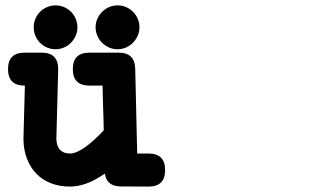

<svg xmlns="http://www.w3.org/2000/svg" viewBox="-20 -646 1244 712"><path d="M70.8 -328.6Q9.8 -328.6 9.8 -389.6Q9.8 -450.7 70.8 -450.7H134.8Q195.8 -450.7 195.8 -389.2L189 -130.9Q189.9 -103.5 202.9 -90.1Q215.8 -76.7 239.3 -76.7Q283.7 -76.7 364.7 -162.6Q364.3 -185.5 363.8 -205.3Q363.3 -225.1 362.5 -244.4Q361.8 -263.7 361.3 -283.9Q360.8 -304.2 360.4 -328.6H311.5Q250 -328.6 250 -389.6Q250 -450.7 311.5 -450.7H420.4Q480.5 -450.7 481.4 -390.1Q482.4 -347.7 483.4 -309.3Q484.4 -271 485.1 -233.4Q485.8 -195.8 486.8 -157.5Q487.8 -119.1 488.8 -76.7H531.2Q592.3 -76.7 592.3 -15.1Q592.3 45.9 531.2 45.9L428.7 45.4Q375.5 45.4 368.7 -2.4Q333 22.9 300.8 34.4Q268.6 45.9 239.3 45.9Q200.7 45.9 169.2 33.7Q137.7 21.5 115.2 -1.5Q92.8 -24.4 80.1 -57.1Q67.4 -89.8 66.9 -130.9L72.3 -328.6ZM186 -626Q202.6 -626 217.5 -619.6Q232.4 -613.3 243.4 -602.3Q254.4 -591.3 260.7 -576.4Q267.1 -561.5 267.1 -544.9Q267.1 -527.8 260.5 -513.2Q253.9 -498.5 242.9 -487.3Q231.9 -476.1 217 -469.7Q202.1 -463.4 186 -463.4Q169.9 -463.4 155 -469.5Q140.1 -475.6 129.2 -486.6Q118.2 -497.6 111.6 -512.5Q105 -527.3 105 -544.9Q105 -561.5 111.3 -576.4Q117.7 -591.3 128.7 -602.3Q139.6 -613.3 154.5 -619.6Q169.4 -626 186 -626ZM416 -626Q432.6 -626 447.5 -619.6Q462.4 -613.3 473.4 -602.3Q484.4 -591.3 490.7 -576.4Q497.1 -561.5 497.1 -544.9Q497.1 -527.8 490.5 -513.2Q483.9 -498.5 472.9 -487.3Q461.9 -476.1 447 -469.7Q432.1 -463.4 416 -463.4Q398.4 -463.4 383.5 -470.2Q368.7 -477.1 357.7 -488.3Q346.7 -499.5 340.6 -514.2Q334.5 -528.8 334.5 -544.9Q334.5 -561 340.8 -575.7Q347.2 -590.3 358.2 -601.6Q369.1 -612.8 384 -619.4Q398.9 -626 416 -626Z"/></svg>

Font: Erica Type
Style: Bold Italic
Weight: 700
Monospace: yes
Designer: Peter Wiegel
Foundry: Peter Wiegel
Version: Version 1.000 2010 initial release